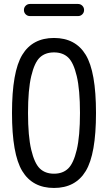

<svg xmlns="http://www.w3.org/2000/svg" viewBox="-20 -930 540 960"><path d="M129.9 -910.2H370.1Q382.8 -910.2 391.6 -901.4Q400.4 -892.6 400.4 -879.9Q400.4 -867.2 391.6 -858.4Q382.8 -849.6 370.1 -849.6H129.9Q117.2 -849.6 108.4 -858.4Q99.6 -867.2 99.6 -879.9Q99.6 -892.6 108.4 -901.4Q117.2 -910.2 129.9 -910.2ZM320.8 -642.6Q293.9 -668 250 -668Q206.1 -668 179.2 -642.6Q152.3 -617.2 136.2 -549.3Q120.1 -481.4 120.1 -365.2Q120.1 -249 136.2 -181.2Q152.3 -113.3 179.2 -87.4Q206.1 -61.5 250 -61.5Q293.9 -61.5 320.8 -87.4Q347.7 -113.3 363.8 -181.2Q379.9 -249 379.9 -365.2Q379.9 -481.4 363.8 -549.3Q347.7 -617.2 320.8 -642.6ZM408.7 -74.7Q357.4 9.8 250 9.8Q142.6 9.8 91.3 -74.7Q40 -159.2 40 -365.2Q40 -571.3 91.3 -655.8Q142.6 -740.2 250 -740.2Q357.4 -740.2 408.7 -655.8Q460 -571.3 460 -365.2Q460 -159.2 408.7 -74.7Z"/></svg>

Font: Rounded-X Mgen+ 2m regular
Style: Regular
Weight: 400
Designer: [Source Han Sans]
Ryoko NISHIZUKA  (kana & ideographs); Paul D. Hunt (Latin, Greek & Cyrillic); Wenlong ZHANG  (bopomofo
Version: Version 1.059.20150602